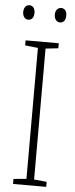

<svg xmlns="http://www.w3.org/2000/svg" viewBox="-60 -920 371 951"><g transform="rotate(5 125.5 -444.5)"><path d="M19 -853C19 -833 29 -817 47 -817C65 -817 75 -831 75 -853C75 -874 65 -889 47 -889C29 -889 19 -873 19 -853ZM176 -854C176 -833 187 -817 205 -817C223 -817 233 -832 233 -854C233 -875 223 -889 205 -889C187 -889 176 -874 176 -854ZM208 0V-25L145 -31V-682L208 -689V-714H43V-689L107 -682V-31L43 -25V0Z"/></g></svg>

Font: Noto Sans Condensed ExtraLight
Style: Regular
Weight: 200
Width: 3
Designer: Monotype Design Team
Foundry: Monotype Imaging Inc.
Version: Version 2.013